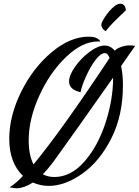

<svg xmlns="http://www.w3.org/2000/svg" viewBox="-20 -916 750 1037"><path d="M32 96Q70 71 104 34Q30 -37 30 -166Q30 -290 94 -419.5Q158 -549 258.5 -633.5Q359 -718 460 -718Q481 -718 496.5 -712.5Q512 -707 523 -692H509Q424 -692 336.5 -608Q249 -524 192 -398.5Q135 -273 135 -158Q135 -79 161 -28Q313 -212 572 -603Q566 -616 560.5 -622.5Q555 -629 546 -629Q524 -629 496.5 -593Q469 -557 446 -506.5Q423 -456 415 -418Q353 -432 353 -476Q353 -510 386 -556.5Q419 -603 464.5 -636.5Q510 -670 545 -670Q577 -670 600 -642Q608 -653 633 -662Q658 -671 681 -671Q693 -671 710 -668Q693 -645 663 -601L634 -559Q644 -515 644 -456Q644 -292 581 -168Q518 -44 424.5 22Q331 88 243 88Q200 88 157 70Q134 85 111 93Q88 101 70 101Q57 101 32 96ZM591 -497Q371 -184 271 -46Q236 1 211 25Q239 40 273 40Q363 40 436 -43.5Q509 -127 550 -253Q591 -379 591 -497ZM527 -781Q527 -793 545 -821.5Q563 -850 587 -873Q611 -896 630 -896Q656 -896 660 -861Q660 -861 644 -845Q616 -819 592 -794.5Q568 -770 551 -748Q540 -753 533.5 -763.5Q527 -774 527 -781Z"/></svg>

Font: Dancing Script
Style: Bold
Weight: 700
Designer: Pablo Impallari
Foundry: Pablo Impallari
Version: Version 2.000